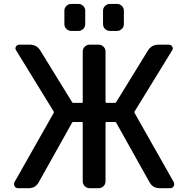

<svg xmlns="http://www.w3.org/2000/svg" viewBox="-20 -982 959 980"><path d="M794.9 -21.5Q759.8 -21.5 743.2 -51.8L573.2 -355.5Q571.3 -359.4 566.4 -359.4H523.4Q518.6 -359.4 518.6 -355.5V-56.6Q518.6 -42 508.3 -31.7Q498 -21.5 484.4 -21.5H437.5Q422.9 -21.5 412.6 -31.7Q402.3 -42 402.3 -56.6V-355.5Q402.3 -359.4 398.4 -359.4H353.5Q349.6 -359.4 347.7 -355.5L177.7 -51.8Q161.1 -21.5 127 -21.5H72.3Q60.5 -21.5 54.7 -31.2Q51.8 -36.1 51.8 -41.5Q51.8 -46.9 53.7 -51.8L253.9 -405.3Q255.9 -409.2 253.9 -413.1L62.5 -724.6Q55.7 -734.4 61.5 -744.1Q67.4 -753.9 78.1 -753.9H132.8Q167 -753.9 185.5 -724.6L347.7 -460.9Q349.6 -457 353.5 -457H398.4Q402.3 -457 402.3 -460.9V-718.8Q402.3 -733.4 412.6 -743.7Q422.9 -753.9 437.5 -753.9H484.4Q498 -753.9 508.3 -743.7Q518.6 -733.4 518.6 -718.8V-460.9Q518.6 -457 523.4 -457H566.4Q571.3 -457 573.2 -460.9L735.4 -724.6Q753.9 -753.9 789.1 -753.9H841.8Q853.5 -753.9 859.4 -744.1Q865.2 -734.4 858.4 -724.6L667 -413.1Q665 -409.2 667 -405.3L867.2 -51.8Q869.1 -46.9 869.1 -41.5Q869.1 -36.1 866.2 -31.2Q860.4 -21.5 849.6 -21.5ZM343.8 -824.2Q329.1 -824.2 318.8 -834.5Q308.6 -844.7 308.6 -859.4V-927.7Q308.6 -941.4 318.8 -951.7Q329.1 -961.9 343.8 -961.9H380.9Q394.5 -961.9 404.8 -951.7Q415 -941.4 415 -927.7V-859.4Q415 -844.7 404.8 -834.5Q394.5 -824.2 380.9 -824.2ZM541 -824.2Q526.4 -824.2 516.1 -834.5Q505.9 -844.7 505.9 -859.4V-927.7Q505.9 -941.4 516.1 -951.7Q526.4 -961.9 541 -961.9H578.1Q591.8 -961.9 602.1 -951.7Q612.3 -941.4 612.3 -927.7V-859.4Q612.3 -844.7 602.1 -834.5Q591.8 -824.2 578.1 -824.2Z"/></svg>

Font: Gen Jyuu GothicL Medium
Style: Regular
Weight: 500
Designer: [Source Han Sans]
Ryoko NISHIZUKA  (kana & ideographs); Paul D. Hunt (Latin, Greek & Cyrillic); Wenlong ZHANG  (bopomofo
Version: Version 1.002.20150607